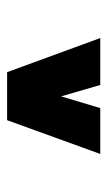

<svg xmlns="http://www.w3.org/2000/svg" viewBox="99 -766 302 540"><g transform="rotate(-90 250.0 -496.0)"><path d="M87 -365H216L249 -475L281 -365H413L317 -627H182Z"/></g></svg>

Font: Blinker Headline
Style: Regular
Weight: 900
Width: 4
Designer: Juergen Huber
Foundry: supertype
Version: Version 1.015;PS 1.15;hotconv 1.0.88;makeotf.lib2.5.647800